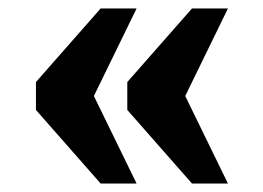

<svg xmlns="http://www.w3.org/2000/svg" viewBox="-20 -497 623 454"><path d="M434 -63H519L418 -270L519 -477H434L281 -303V-237ZM218 -63H303L202 -270L303 -477H218L65 -303V-237Z"/></svg>

Font: Noto Serif Malayalam Black
Style: Regular
Weight: 900
Designer: Indian type Foundry, Jelle Bosma, Monotype Design Team
Foundry: Monotype Imaging Inc.
Version: Version 2.104